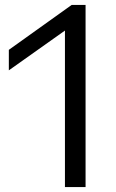

<svg xmlns="http://www.w3.org/2000/svg" viewBox="-20 -762 471 782"><path d="M244.5 0V-637.5L16 -475.5V-559L272 -742H328.5V0Z"/></svg>

Font: Encode Sans Expanded
Style: Regular
Weight: 400
Width: 7
Designer: Multiple Designers
Foundry: Impallari Type
Version: Version 3.000; ttfautohint (v1.8.3) -l 8 -r 50 -G 200 -x 14 